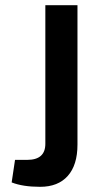

<svg xmlns="http://www.w3.org/2000/svg" viewBox="-20 -710 394 741"><path d="M279 -690V-152Q279 -73 241.5 -31Q204 11 135 11Q68 11 25 -6L38 -93H85Q155 -93 155 -155V-690Z"/></svg>

Font: Exo 2 Semi Bold
Style: Regular
Weight: 600
Designer: Natanael Gama
Version: Version 1.001;PS 001.001;hotconv 1.0.88;makeotf.lib2.5.64775